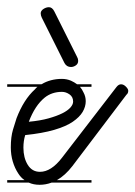

<svg xmlns="http://www.w3.org/2000/svg" viewBox="-20 -521 376 533"><path d="M234 -14H123Q107 -8 90 -8Q73 -8 60 -14H0V-21H48Q38 -28 31 -39Q21 -54 15.5 -72.5Q10 -91 10 -112Q10 -141 16 -161Q22 -181 26 -193Q46 -245 77 -273Q80 -277 84 -280H0V-287H95Q120 -302 152 -302Q165 -302 177 -297Q186 -293 194 -287H234V-280H202Q208 -273 212 -264Q218 -253 218 -240Q218 -225 209.5 -210.5Q201 -196 182 -183Q163 -170 130.5 -160.5Q98 -151 50 -146Q45 -130 45 -111Q45 -83 57 -63.5Q69 -44 91 -44Q122 -44 152 -83L303 -279Q309 -287 316 -287Q323 -287 329.5 -280.5Q336 -274 336 -269Q336 -262 331 -258L181 -60Q161 -34 138 -21H234ZM194 -363Q197 -358 197 -352Q197 -344 190.5 -339.5Q184 -335 177 -335Q165 -335 159 -346L96 -472Q93 -478 93 -484Q93 -491 100.5 -496Q108 -501 116 -501Q125 -501 131 -489ZM104 -250Q77 -228 60 -183Q92 -186 115 -192.5Q138 -199 153 -206.5Q168 -214 175.5 -222.5Q183 -231 183 -239Q183 -252 173 -259Q163 -266 152 -266Q124 -266 104 -250Z"/></svg>

Font: Gruenewald VA 3. Klasse
Style: Regular
Weight: 400
Designer: Peter Wiegel
Foundry: Peter Wiegel, nach dem Schriftentwurf von Dr. H. Gr¸newald
Version: Version 0.007